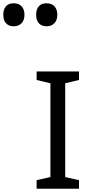

<svg xmlns="http://www.w3.org/2000/svg" viewBox="-183 -1149 542 1169"><path d="M298 0H40V-52L124 -71V-642L40 -662V-714H298V-662L214 -642V-71L298 -52ZM100 -989Q71 -989 54 -1007Q37 -1025 37 -1059Q37 -1092 53 -1110.5Q69 -1129 100 -1129Q132 -1129 149 -1110Q166 -1091 166 -1059Q166 -1026 148 -1007.5Q130 -989 100 -989ZM-100 -989Q-129 -989 -146 -1007Q-163 -1025 -163 -1059Q-163 -1092 -147 -1110.5Q-131 -1129 -100 -1129Q-68 -1129 -51 -1110Q-34 -1091 -34 -1059Q-34 -1026 -52 -1007.5Q-70 -989 -100 -989Z"/></svg>

Font: Noto Sans Tifinagh Tawellemmet
Style: Regular
Weight: 400
Designer: JamraPatel
Foundry: JamraPatel LLC
Version: Version 2.006; ttfautohint (v1.8.4.7-5d5b)